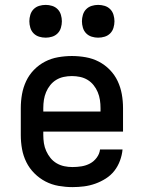

<svg xmlns="http://www.w3.org/2000/svg" viewBox="-20 -757 588 785"><path d="M276 8Q248 8 219.5 3Q191 -2 166 -15Q141 -28 120.5 -48.5Q100 -69 87.5 -94.5Q75 -120 70 -148Q65 -176 65 -205V-315Q65 -344 70 -372Q75 -400 87 -425.5Q99 -451 119 -471.5Q139 -492 164 -505Q189 -518 217.5 -523Q246 -528 274 -528Q302 -528 330.5 -523Q359 -518 384 -505Q409 -492 429 -471.5Q449 -451 461 -425.5Q473 -400 478 -372Q483 -344 483 -315V-219H157V-205Q157 -188 159.5 -171.5Q162 -155 169 -139.5Q176 -124 186.5 -111Q197 -98 211.5 -89.5Q226 -81 242.5 -77.5Q259 -74 276 -74Q295 -74 313.5 -77Q332 -80 348 -88.5Q364 -97 375.5 -112.5Q387 -128 389 -146H481Q479 -123 470.5 -100Q462 -77 447.5 -58.5Q433 -40 412.5 -27Q392 -14 369.5 -6Q347 2 323.5 5Q300 8 276 8ZM157 -301H391V-315Q391 -332 388.5 -348.5Q386 -365 379.5 -380.5Q373 -396 362.5 -409Q352 -422 338 -430.5Q324 -439 307.5 -442.5Q291 -446 274 -446Q257 -446 240.5 -442.5Q224 -439 210 -430.5Q196 -422 185.5 -409Q175 -396 168.5 -380.5Q162 -365 159.5 -348.5Q157 -332 157 -315ZM381 -603Q368 -603 355 -607Q342 -611 332.5 -620.5Q323 -630 319 -643.5Q315 -657 315 -670Q315 -683 319 -696.5Q323 -710 332.5 -719.5Q342 -729 355 -733Q368 -737 381 -737Q395 -737 408 -733Q421 -729 430.5 -719.5Q440 -710 444 -696.5Q448 -683 448 -670Q448 -657 444 -643.5Q440 -630 430.5 -620.5Q421 -611 408 -607Q395 -603 381 -603ZM167 -603Q153 -603 140 -607Q127 -611 117.5 -620.5Q108 -630 104 -643.5Q100 -657 100 -670Q100 -683 104 -696.5Q108 -710 117.5 -719.5Q127 -729 140 -733Q153 -737 167 -737Q180 -737 193 -733Q206 -729 215.5 -719.5Q225 -710 229 -696.5Q233 -683 233 -670Q233 -657 229 -643.5Q225 -630 215.5 -620.5Q206 -611 193 -607Q180 -603 167 -603Z"/></svg>

Font: Iosevka Semi-Condensed Medium
Style: Regular
Weight: 500
Monospace: yes
Designer: Belleve Invis
Foundry: Belleve Invis
Version: Version 27.3.5